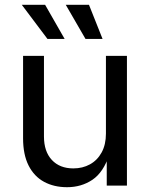

<svg xmlns="http://www.w3.org/2000/svg" viewBox="-20 -781 631 808"><path d="M262.2 6.8Q207 6.8 165.3 -15.9Q123.5 -38.6 100.3 -84.5Q77.1 -130.4 77.1 -199.2V-545.9H165V-206.5Q165 -143.6 198.2 -107.9Q231.4 -72.3 288.6 -72.3Q327.6 -72.3 358.6 -89.4Q389.6 -106.4 407.7 -139.4Q425.8 -172.4 425.8 -218.8V-545.9H514.2V0H429.2V-132.3H440.9Q415.5 -55.7 368.9 -24.4Q322.3 6.8 262.2 6.8ZM339.8 -617.2 256.8 -760.7H354.5L411.6 -617.2ZM179.7 -617.2 71.8 -760.7H169.9L252 -617.2Z"/></svg>

Font: Inter Variable LoSnoCo
Style: Regular
Weight: 400
Designer: Rasmus Andersson
Foundry: rsms
Version: Version 4.000;git-a52131595; featfreeze: case,dlig,ss01,ss02